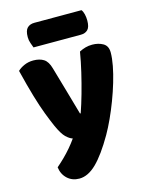

<svg xmlns="http://www.w3.org/2000/svg" viewBox="-129 -773 809 1043"><g transform="rotate(-15 275.5 -251.5)"><path d="M128 -124Q113 -158 96 -202.5Q79 -247 60.5 -309.5Q42 -372 20 -461Q34 -475 57.5 -485.5Q81 -496 109 -496Q144 -496 167 -481.5Q190 -467 201 -427Q221 -357 241 -288.5Q261 -220 280 -152H284Q300 -198 315.5 -253Q331 -308 344.5 -365.5Q358 -423 367 -477Q384 -486 402 -491Q420 -496 440 -496Q475 -496 501 -481Q527 -466 527 -429Q527 -397 519 -355Q511 -313 497 -266Q483 -219 465 -171.5Q447 -124 427 -80.5Q407 -37 387 -2Q331 95 283 142Q235 189 186 189Q146 189 119 164Q92 139 87 99Q108 81 129.5 60Q151 39 171 15.5Q191 -8 207 -31Q190 -36 170.5 -54.5Q151 -73 128 -124ZM395 -564H129Q125 -575 119 -591.5Q113 -608 113 -626Q113 -663 128 -677.5Q143 -692 168 -692H433Q441 -682 445 -665Q449 -648 449 -630Q449 -593 434.5 -578.5Q420 -564 395 -564Z"/></g></svg>

Font: Baloo Tamma 2 ExtraBold
Style: Regular
Weight: 800
Designer: Divya Kowshik, Shuchita Grover and Ek Type
Foundry: Ek Type
Version: Version 1.700